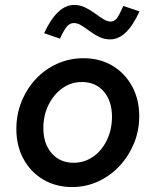

<svg xmlns="http://www.w3.org/2000/svg" viewBox="-20 -745 628 775"><path d="M271 10Q206 10 155 -20Q104 -50 75 -103Q46 -156 46 -224Q46 -283 67 -335Q88 -387 125 -426.5Q162 -466 211.5 -488Q261 -510 317 -510Q383 -510 433.5 -480Q484 -450 513 -397Q542 -344 542 -276Q542 -217 520.5 -165.5Q499 -114 462 -74.5Q425 -35 376 -12.5Q327 10 271 10ZM277 -88Q321 -88 356 -112.5Q391 -137 411.5 -179.5Q432 -222 432 -274Q432 -337 399 -375.5Q366 -414 310 -414Q267 -414 232 -389Q197 -364 176 -322Q155 -280 155 -228Q155 -165 188.5 -126.5Q222 -88 277 -88ZM222 -589 158 -611Q211 -725 279 -725Q303 -725 323.5 -715Q344 -705 362.5 -691.5Q381 -678 397 -668Q413 -658 427 -658Q441 -658 451 -670.5Q461 -683 478 -721L543 -699Q492 -586 425 -586Q401 -586 380.5 -596Q360 -606 342.5 -619Q325 -632 309 -642Q293 -652 278 -652Q262 -652 250 -638Q238 -624 222 -589Z"/></svg>

Font: Red Hat Text Medium
Style: Italic
Weight: 500
Italic angle: -12°
Designer: Pentagram, MCKL
Foundry: Pentagram, MCKL
Version: Version 1.023; ttfautohint (v1.8.3)